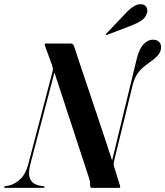

<svg xmlns="http://www.w3.org/2000/svg" viewBox="-60 -911 801 931"><path d="M86.5 -112.5 206.5 -569.5 201.5 -566.5Q220.5 -508.5 239.8 -450.2Q259 -392 277.5 -335.2Q296 -278.5 313.2 -226Q330.5 -173.5 345.8 -127Q361 -80.5 373.5 -42Q376 -34 376.8 -28.8Q377.5 -23.5 377 -14.5Q376.5 -7 378.8 -3.5Q381 0 387 0H516.5Q521.5 0 522.5 -2.8Q523.5 -5.5 522 -10.5L494.5 -98.5Q491 -109 491.2 -115Q491.5 -121 493 -130L583.5 -499Q589.5 -523.5 599.5 -541.8Q609.5 -560 625 -575.8Q640.5 -591.5 662 -606Q694 -628 707.5 -645Q721 -662 721 -682Q721.5 -698 711 -708.2Q700.5 -718.5 681 -718.5Q656.5 -718.5 636 -696.5Q615.5 -674.5 603.5 -627.5L478.5 -112L488 -119.5Q473 -165.5 459 -207.8Q445 -250 431.5 -290.8Q418 -331.5 403.8 -373.8Q389.5 -416 373.8 -463Q358 -510 339.8 -564Q321.5 -618 300.5 -682.5Q297 -694 292.5 -697Q288 -700 281.5 -700H163Q160 -700 158.5 -698.8Q157 -697.5 157 -695.5Q157 -693.5 157.5 -690.5L190.5 -600Q193.5 -592 195.8 -583.5Q198 -575 195 -565L77 -114.5Q64.5 -66.5 38 -42Q11.5 -17.5 -17.5 -11L-34 -8.5Q-40 -7 -40 -3.5Q-40 -1.5 -38 -0.8Q-36 0 -32 0H150Q153 0 154.5 -1Q156 -2 156 -4Q156 -6 154.5 -7Q153 -8 150 -8.5L129 -11.5Q98.5 -18.5 86.8 -42.5Q75 -66.5 86.5 -112.5ZM551.5 -849Q571 -869.5 589 -880.5Q607 -891.5 623.5 -890.5Q642.5 -890 649.8 -876.5Q657 -863 653 -849Q646 -824 625 -810.8Q604 -797.5 580.5 -788.5L459.5 -742Q458 -741.5 456.2 -741.2Q454.5 -741 453.5 -742.5Q453 -743.5 453.8 -745.2Q454.5 -747 456 -748.5Z"/></svg>

Font: Fraunces 120pt SemiBold
Style: Italic
Weight: 600
Italic angle: -16°
Version: Version 1.000;[b76b70a41]